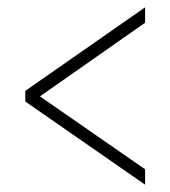

<svg xmlns="http://www.w3.org/2000/svg" viewBox="-20 -620 465 524"><path d="M376 -116V-158L89 -357L376 -558V-600L49 -372V-343Z"/></svg>

Font: Noto Serif Khmer ExtraCondensed ExtraLight
Style: Regular
Weight: 200
Width: 2
Designer: Danh Hong and the Monotype Design Team
Foundry: Monotype Imaging Inc.
Version: Version 2.004